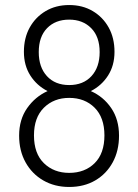

<svg xmlns="http://www.w3.org/2000/svg" viewBox="-20 -732 549 763"><path d="M255 11Q197 11 152 -15Q107 -41 81.5 -87Q56 -133 56 -193Q56 -257 88 -302.5Q120 -348 169 -370Q126 -392 100.5 -432Q75 -472 75 -526Q75 -581 98 -622.5Q121 -664 161.5 -688Q202 -712 255 -712Q308 -712 348.5 -688Q389 -664 412 -622.5Q435 -581 435 -526Q435 -472 409.5 -432Q384 -392 341 -370Q391 -348 422 -302.5Q453 -257 453 -193Q453 -133 428 -87Q403 -41 358.5 -15Q314 11 255 11ZM255 -45Q317 -45 356 -83.5Q395 -122 395 -194Q395 -265 356 -304Q317 -343 255 -343Q194 -343 154.5 -304Q115 -265 115 -194Q115 -122 154.5 -83.5Q194 -45 255 -45ZM255 -394Q311 -394 343.5 -429.5Q376 -465 376 -525Q376 -586 342.5 -620Q309 -654 255 -654Q200 -654 167 -620Q134 -586 134 -525Q134 -465 166.5 -429.5Q199 -394 255 -394Z"/></svg>

Font: Zen Maru Gothic
Style: Regular
Weight: 400
Designer: Yoshimichi Ohira
Foundry: Positype
Version: Version 1.002